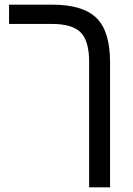

<svg xmlns="http://www.w3.org/2000/svg" viewBox="-20 -619 574 827"><path d="M454 -351V188H364V-352Q364 -442 328 -479Q292 -516 202 -516H19V-599H203Q338 -599 396 -541Q454 -484 454 -351Z"/></svg>

Font: Libra Sans
Style: Regular
Weight: 400
Foundry: Context Ltd
Version: Version 1.002